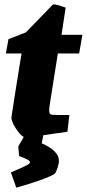

<svg xmlns="http://www.w3.org/2000/svg" viewBox="-20 -622 399 883"><path d="M246 -376 228 -262Q206 -128 206 -117Q206 -105 209 -100Q212 -95 221 -94Q227 -93 299 -93L290 -16Q286 -15 219 -6L179 0L172 37Q251 72 251 117Q251 129 245.5 147Q240 165 233 176Q217 188 163.5 207Q110 226 55 241L30 171L53 161Q88 146 103 138Q118 130 118 124Q118 113 68 96L64 52L89 8Q73 0 51.5 -33.5Q30 -67 33 -85Q41 -142 79 -376H7L19 -442L99 -473L224 -602Q241 -602 282 -587L263 -462H359L344 -376Z"/></svg>

Font: Grenze Black
Style: Italic
Weight: 900
Italic angle: -10°
Designer: Renata Polastri
Foundry: Omnibus-Type
Version: Version 1.002; ttfautohint (v1.8)